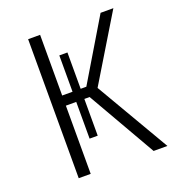

<svg xmlns="http://www.w3.org/2000/svg" viewBox="-126 -787 817 889"><g transform="rotate(-20 283.0 -342.5)"><path d="M336 -363 531 -685H468L289 -386H261V-565H221V-386H170V-685H111V0H170V-336H221V-155H261V-336H287L480 0H548Z"/></g></svg>

Font: FiraGO Light
Style: Regular
Weight: 300
Designer: bBox Type
Foundry: bBox Type GmbH
Version: Version 1.001;PS 001.001;hotconv 1.0.88;makeotf.lib2.5.64775